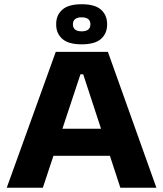

<svg xmlns="http://www.w3.org/2000/svg" viewBox="-20 -883 767 903"><path d="M11.7 0 242.2 -639H487.5L715.6 0H546.1L371.3 -533.6H358.4L181.5 0ZM192.2 -150.1V-277.7H534.6V-150.1ZM244.2 -767.2V-770.3Q244.2 -811.7 273 -837.4Q301.8 -863.1 364.3 -863.1Q426.6 -863.1 455.2 -837.4Q483.8 -811.7 483.8 -769.9V-767.2Q483.8 -726 455.2 -700.2Q426.6 -674.5 364.3 -674.5Q301.8 -674.5 273 -700.2Q244.2 -726 244.2 -767.2ZM323 -768.1Q323 -752.8 333.3 -744.2Q343.6 -735.6 364.3 -735.6Q384.6 -735.6 394.9 -744Q405.1 -752.3 405.1 -768.1V-769.9Q405.1 -784.8 394.9 -793.2Q384.6 -801.6 364.3 -801.6Q343.6 -801.6 333.3 -793.2Q323 -784.8 323 -769.9Z"/></svg>

Font: Anek Gurmukhi Medium SemiExpanded
Style: Regular
Weight: 500
Width: 6
Version: Version 1.003